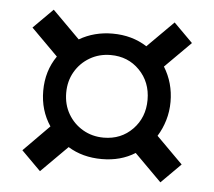

<svg xmlns="http://www.w3.org/2000/svg" viewBox="-43 -682 687 616"><g transform="rotate(5 300.0 -374.0)"><path d="M495 -113 408 -200Q362 -171 301 -171Q239 -171 192 -200L107 -115L45 -177L128 -261Q95 -310 95 -373Q95 -437 129 -486L43 -572L106 -635L194 -547Q242 -575 301 -575Q364 -575 412 -544L496 -628L557 -567L474 -484Q505 -434 505 -373Q505 -342 496.5 -313.5Q488 -285 473 -261L558 -176ZM301 -240Q357 -240 394 -278Q431 -316 431 -373Q431 -430 394 -468Q357 -506 301 -506Q264 -506 234 -488.5Q204 -471 186.5 -441Q169 -411 169 -373Q169 -335 186.5 -305Q204 -275 234 -257.5Q264 -240 301 -240Z"/></g></svg>

Font: JetBrainsMonoNL NF
Style: Regular
Weight: 400
Designer: Philipp Nurullin, Konstantin Bulenkov
Foundry: JetBrains
Version: Version 2.304; ttfautohint (v1.8.4.7-5d5b);Nerd Fonts 3.2.1